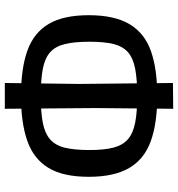

<svg xmlns="http://www.w3.org/2000/svg" viewBox="9 -746 738 796"><g transform="rotate(-90 378.0 -348.0)"><path d="M378 -65Q265 -65 190.5 -92Q116 -119 79.5 -181.5Q43 -244 43 -349Q43 -456 80.5 -517Q118 -578 192.5 -604Q267 -630 378 -630Q492 -630 566 -603.5Q640 -577 676.5 -515.5Q713 -454 713 -349Q713 -242 675.5 -179.5Q638 -117 563.5 -91Q489 -65 378 -65ZM378 -148Q446 -148 490.5 -156.5Q535 -165 559.5 -186.5Q584 -208 593.5 -246.5Q603 -285 603 -346Q603 -408 593.5 -447.5Q584 -487 559.5 -509Q535 -531 490.5 -539.5Q446 -548 378 -548Q311 -548 267 -539.5Q223 -531 198 -509Q173 -487 163.5 -447.5Q154 -408 154 -346Q154 -285 164 -246.5Q174 -208 199 -186.5Q224 -165 268 -156.5Q312 -148 378 -148ZM325 1 328 -320 325 -697H432L428 -389L432 0Z"/></g></svg>

Font: Ruda SemiBold
Style: Regular
Weight: 600
Designer: Mariela Monsalve and Angelina Sanchez
Foundry: Mariela Monsalve and Angelina Sanchez
Version: Version 2.001